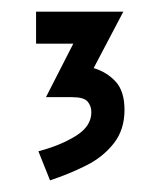

<svg xmlns="http://www.w3.org/2000/svg" viewBox="-20 -636 273 330"><path d="M42 -561V-616H192L141 -519Q164 -512 179 -495.5Q194 -479 194 -447Q194 -413 175.5 -389.5Q157 -366 128 -351.5Q99 -337 66 -326L46 -376Q84 -386 110.5 -402.5Q137 -419 137 -443Q137 -454 130.5 -461.5Q124 -469 104 -469H59L106 -561Z"/></svg>

Font: Aubrey
Style: Regular
Weight: 400
Designer: Gayaneh Bagdasaryan
Foundry: Cyreal.org
Version: Version 1.102; ttfautohint (v1.8.3)